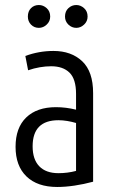

<svg xmlns="http://www.w3.org/2000/svg" viewBox="-20 -738 464 765"><path d="M208 7Q129 7 85.5 -35Q42 -77 42 -153Q42 -229 84.5 -270Q127 -311 203 -311Q223 -311 243 -308.5Q263 -306 283 -301V-364Q283 -423 257 -448.5Q231 -474 184 -474Q162 -474 138.5 -470Q115 -466 92 -458L81 -515Q135 -535 193 -535Q264 -535 307.5 -494Q351 -453 351 -367V-14Q314 -4 277 1.5Q240 7 208 7ZM213 -48Q249 -48 283 -57V-248Q266 -253 248 -256Q230 -259 213 -259Q110 -259 110 -155Q110 -103 136.5 -75.5Q163 -48 213 -48ZM284 -627Q266 -627 252.5 -640Q239 -653 239 -672Q239 -693 252.5 -705.5Q266 -718 284 -718Q301 -718 315 -705.5Q329 -693 329 -672Q329 -653 315 -640Q301 -627 284 -627ZM135 -627Q116 -627 103.5 -640Q91 -653 91 -672Q91 -693 103.5 -705.5Q116 -718 135 -718Q152 -718 166 -705.5Q180 -693 180 -672Q180 -653 166 -640Q152 -627 135 -627Z"/></svg>

Font: Ubuntu Sans Condensed
Style: Regular
Weight: 400
Width: 3
Designer: Dalton Maag Ltd
Foundry: Dalton Maag Ltd
Version: Version 1.006; ttfautohint (v1.8.4.7-5d5b)